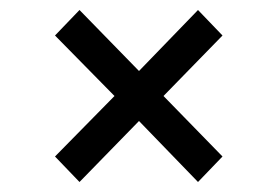

<svg xmlns="http://www.w3.org/2000/svg" viewBox="-20 -489 524 384"><path d="M139 -125 90 -176 209 -297 90 -418 139 -469 258 -347 376 -469 425 -418 307 -297 425 -176 376 -125 258 -247Z"/></svg>

Font: Rokkitt Medium
Style: Italic
Weight: 500
Italic angle: -9°
Designer: Vernon Adams
Foundry: Vernon Adams
Version: Version 3.103